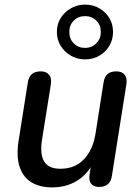

<svg xmlns="http://www.w3.org/2000/svg" viewBox="-20 -805 609 834"><path d="M206 9Q154 9 117.5 -12.5Q81 -34 65.5 -79.5Q50 -125 61 -195L101 -448Q105 -472 119 -483.5Q133 -495 157 -495Q181 -495 193 -480.5Q205 -466 201 -439L162 -195Q153 -133 172.5 -102.5Q192 -72 242 -72Q306 -72 345 -113.5Q384 -155 395 -225L430 -448Q434 -472 447.5 -483.5Q461 -495 485 -495Q510 -495 521.5 -480.5Q533 -466 529 -439L466 -41Q459 7 411 7Q388 7 376.5 -6Q365 -19 369 -46L381 -126L389 -107Q364 -51 316.5 -21Q269 9 206 9ZM349 -547Q316 -547 288 -563Q260 -579 243.5 -606Q227 -633 227 -666Q227 -700 243.5 -726.5Q260 -753 288 -769Q316 -785 349 -785Q384 -785 411.5 -769Q439 -753 455 -726.5Q471 -700 471 -666Q471 -633 455 -606Q439 -579 411.5 -563Q384 -547 349 -547ZM349 -597Q379 -597 398.5 -617Q418 -637 418 -666Q418 -696 398.5 -715.5Q379 -735 349 -735Q320 -735 300.5 -715.5Q281 -696 281 -667Q281 -636 300.5 -616.5Q320 -597 349 -597Z"/></svg>

Font: Nunito ExtraLight SemiBold
Style: Italic
Weight: 600
Italic angle: -9°
Version: Version 3.602